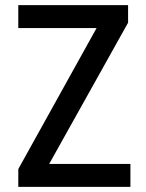

<svg xmlns="http://www.w3.org/2000/svg" viewBox="-20 -725 567 745"><path d="M51 0V-69L378 -658L390 -616H51V-705H477V-637L148 -48L137 -89H486V0Z"/></svg>

Font: Nunito Sans 7pt Condensed SemiBold
Style: Regular
Weight: 600
Width: 3
Designer: Vernon Adams
Foundry: Vernon Adams
Version: Version 3.101;gftools[0.9.27]